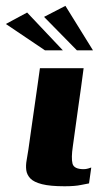

<svg xmlns="http://www.w3.org/2000/svg" viewBox="-47 -632 378 656"><path d="M238.7 -399Q230.1 -332.7 220.4 -266Q210.8 -199.3 201.9 -132.4Q195.9 -92.4 200.7 -73.2Q205.5 -54 239.1 -54Q246.1 -54 254.1 -56.2Q262.1 -58.4 264.8 -59.7L257.2 -5.4Q250.2 -4.4 229.4 0Q208.7 4.4 173.5 4.4Q124.4 4.4 96.5 -2.7Q68.6 -9.8 56.7 -22.3Q44.8 -34.9 42.7 -51Q40.7 -67.1 44.1 -85.2Q47.4 -103.3 50.1 -121.7Q54.4 -152.5 59.9 -191.4Q65.4 -230.3 71.1 -269.6Q76.8 -309 81.6 -343.1Q86.4 -377.1 89.4 -399Q126.7 -399 164 -399Q201.3 -399 238.7 -399ZM106.7 -460 -27 -550.1 45.7 -589.2 167.8 -460ZM215.8 -460 103.5 -574.3 176.5 -612 270.7 -460Z"/></svg>

Font: Genos Thin
Style: Italic
Weight: 100
Italic angle: -8°
Designer: Robert E. Leuschke
Foundry: Robert E. Leuschke
Version: Version 1.010